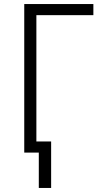

<svg xmlns="http://www.w3.org/2000/svg" viewBox="-20 -755 540 950"><path d="M172 175V0H100V-735H442V-680H160V-55H233V175Z"/></svg>

Font: Iosevka SS04 Light
Style: Regular
Weight: 300
Monospace: yes
Designer: Belleve Invis
Foundry: Belleve Invis
Version: Version 19.0.0; ttfautohint (v1.8.4)